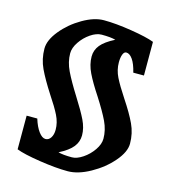

<svg xmlns="http://www.w3.org/2000/svg" viewBox="-127 -911 991 1097"><g transform="rotate(15 369.0 -362.5)"><path d="M165 -316Q116 -392 90.5 -446Q65 -500 65 -562Q65 -612 112 -669.5Q159 -727 227 -766.5Q295 -806 352 -806Q422 -806 516 -791Q610 -776 654 -759V-560H591Q579 -610 561 -635.5Q543 -661 523 -661Q510 -661 503 -642.5Q496 -624 496 -596Q496 -551 516.5 -509.5Q537 -468 580 -403Q628 -331 653 -277.5Q678 -224 678 -163Q678 -114 628.5 -56.5Q579 1 507 41Q435 81 374 81Q304 81 206.5 66Q109 51 66 34V-165H129Q143 -119 163.5 -91.5Q184 -64 204 -64Q223 -64 235 -82.5Q247 -101 247 -130Q247 -172 226.5 -213.5Q206 -255 165 -316ZM443 -715Q415 -723 361 -723Q330 -723 295.5 -699.5Q261 -676 237.5 -641Q214 -606 214 -574Q214 -523 238.5 -472Q263 -421 312 -343Q357 -272 379 -226.5Q401 -181 401 -138Q401 -100 377 -69.5Q353 -39 296 -10Q324 -2 377 -2Q406 -2 441 -25.5Q476 -49 500 -84Q524 -119 524 -151Q524 -202 500.5 -251.5Q477 -301 429 -376Q384 -444 360.5 -492.5Q337 -541 337 -588Q337 -626 361.5 -656Q386 -686 443 -715Z"/></g></svg>

Font: InknutAntiqua
Style: Bold
Weight: 700
Designer: Claus Eggers Srensen
Foundry: Claus Eggers Srensen
Version: Version 1.000; ttfautohint (v1.2) -l 7 -r 28 -G 50 -x 13 -D 